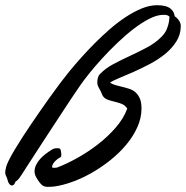

<svg xmlns="http://www.w3.org/2000/svg" viewBox="-103 -707 715 738"><path d="M129.9 -103Q127.9 -102.1 122.6 -98.6Q117.2 -95.2 111.6 -90.1Q106 -85 101.6 -78.4Q97.2 -71.8 97.2 -64.9Q97.2 -62.5 100.6 -62.3Q104 -62 106.9 -62Q111.3 -62 113.3 -62.5Q114.7 -62.5 116.2 -63Q150.4 -75.7 191.7 -98.4Q232.9 -121.1 271.7 -150.9Q310.5 -180.7 341.6 -216.3Q372.6 -252 386.2 -290Q381.8 -295.9 377.7 -299.8Q373.5 -303.7 366.5 -306.9Q359.4 -310.1 348.4 -313.2Q337.4 -316.4 319.8 -320.8Q310.5 -323.7 304.9 -326.7Q299.3 -329.6 295.7 -333.7Q292 -337.9 289.8 -342.8Q287.6 -347.7 285.2 -354Q280.3 -363.8 275.6 -372.1Q271 -380.4 271 -391.1Q271 -399.9 273.4 -408.4Q275.9 -417 279.8 -420.9Q301.3 -443.8 332 -460.2Q362.8 -476.6 396 -491.9Q429.2 -507.3 461.2 -524.2Q493.2 -541 517.1 -564.9Q532.2 -580.1 538.3 -595.5Q544.4 -610.8 546.4 -623.3Q548.3 -635.7 548.3 -643.8Q548.3 -651.9 550.8 -651.9Q555.2 -651.9 562 -648.4Q568.8 -645 575.4 -639.2Q582 -633.3 586.9 -625Q591.8 -616.7 591.8 -606.9Q591.8 -574.2 574.7 -547.4Q557.6 -520.5 531 -499Q504.4 -477.5 472.2 -460.7Q439.9 -443.8 409.9 -430.4Q379.9 -417 355.2 -407Q330.6 -397 319.8 -389.2Q329.6 -382.8 342.3 -379.4Q355 -376 368.4 -372.8Q381.8 -369.6 395 -365.2Q408.2 -360.8 418.2 -351.8Q428.2 -342.8 434.6 -328.1Q440.9 -313.5 440.9 -290Q440.9 -253.4 425 -218.3Q409.2 -183.1 382.8 -151.4Q356.4 -119.6 322 -92Q287.6 -64.5 250.5 -43.2Q213.4 -22 175.8 -8.3Q138.2 5.4 106 9.8Q100.1 10.7 91.8 11Q83.5 11.2 79.1 11.2Q75.2 11.2 67.4 9.3Q59.6 7.3 49.8 -4.9Q41.5 -15.6 35.6 -26.6Q29.8 -37.6 29.8 -47.9Q29.8 -60.5 35.6 -72.8Q41.5 -85 51 -95.7Q60.5 -106.4 72.5 -115.5Q84.5 -124.5 96.2 -131.8Q104.5 -136.7 110.6 -137Q116.7 -137.2 121.1 -137.2Q125 -137.2 126.7 -135.7Q128.4 -134.3 129.9 -131.8Q130.9 -127.9 131.8 -122.6Q132.8 -117.2 132.8 -111.8Q132.8 -108.9 132.1 -106.4Q131.3 -104 129.9 -103ZM568.8 -638.2Q568.8 -628.4 566.4 -624.3Q564 -620.1 561 -620.1Q558.6 -620.1 556.9 -622.3Q555.2 -624.5 555.2 -628.9Q553.7 -638.7 548.1 -643.6Q542.5 -648.4 534.2 -649.9H523.9Q501 -649.9 471.9 -635.3Q442.9 -620.6 412.1 -597.2Q381.3 -573.7 350.1 -543.9Q318.8 -514.2 291 -483.9Q263.2 -453.6 240.5 -425.3Q217.8 -397 204.1 -377Q189.5 -356 168.9 -325Q148.4 -293.9 125.5 -259Q102.5 -224.1 79.1 -188.2Q55.7 -152.3 35.6 -121.3Q15.6 -90.3 0.7 -67.4Q-14.2 -44.4 -20 -35.2Q-29.3 -21 -33.7 -16.6Q-38.1 -12.2 -39.8 -11.2Q-41.5 -10.3 -42.5 -9.8Q-43.5 -9.3 -45.9 -2.9Q-50.3 5.9 -57.1 5.9Q-62.5 5.9 -67.1 0.2Q-71.8 -5.4 -74.2 -16.1Q-77.1 -26.9 -80.1 -31.7Q-83 -36.6 -83 -43.9Q-83 -50.3 -80.1 -62Q-78.1 -72.8 -69.1 -90.8Q-60.1 -108.9 -46.4 -131.8Q-32.7 -154.8 -15.9 -180.7Q1 -206.5 18.6 -232.7Q36.1 -258.8 53.5 -283.4Q70.8 -308.1 85.2 -328.4Q99.6 -348.6 110.4 -363Q121.1 -377.4 125 -382.8Q127 -385.3 137.9 -399.9Q148.9 -414.6 166.7 -436.3Q184.6 -458 208.7 -485.1Q232.9 -512.2 260.5 -540Q288.1 -567.9 318.6 -594.5Q349.1 -621.1 380.4 -641.6Q411.6 -662.1 442.1 -674.6Q472.7 -687 501 -687Q536.1 -687 552.5 -673.8Q568.8 -660.6 568.8 -638.2Z"/></svg>

Font: Oregano
Style: Italic
Weight: 400
Italic angle: -12°
Designer: Astigmatic (AOETI)
Foundry: Astigmatic (AOETI)
Version: Version 1.000